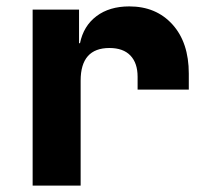

<svg xmlns="http://www.w3.org/2000/svg" viewBox="-20 -580 640 600"><path d="M82 0V-550H227V-445H230Q241 -499 281.5 -529.5Q322 -560 384 -560Q468 -560 519 -503.5Q570 -447 570 -350V-300H410V-340Q410 -383 387.5 -406.5Q365 -430 322 -430Q232 -430 232 -328V0Z"/></svg>

Font: NKDuy Mono ExtraBold
Style: Regular
Weight: 800
Monospace: yes
Designer: NKDuy
Foundry: NKDuy
Version: Version 2.251; ttfautohint (v1.8.4.7-5d5b)